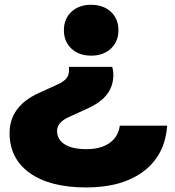

<svg xmlns="http://www.w3.org/2000/svg" viewBox="-20 -626 745 817"><path d="M350.2 -163.1 272.9 -128Q248.1 -116.8 235.4 -101.9Q222.8 -87 222.8 -69.1Q222.8 -32.6 255.1 -11.9Q287.5 8.7 347.6 8.7Q409.4 8.7 446.5 -17.7Q483.5 -44.1 489.8 -91.2H691.2Q682.8 32.9 591.9 102.2Q500.9 171.6 347 171.6Q193 171.6 106.9 110.3Q20.8 49.1 20.8 -60.1Q20.8 -115.7 51.1 -158.2Q81.4 -200.7 142.3 -228.8L227.8 -267.9Q251.7 -279.1 262.6 -292.7Q273.6 -306.3 273.6 -326.4V-341.5H457.3Q462.3 -325.8 462.3 -307Q462.3 -260.4 435.6 -224.9Q408.8 -189.5 350.2 -163.1ZM484 -497.4Q484 -449.1 451.9 -419.2Q419.8 -389.2 367.9 -389.2Q315.7 -389.2 283.8 -419.2Q251.9 -449.1 251.9 -497.4Q251.9 -545.7 283.8 -575.7Q315.7 -605.6 367.9 -605.6Q419.8 -605.6 451.9 -575.7Q484 -545.7 484 -497.4Z"/></svg>

Font: Unbounded Variable
Style: Regular
Weight: 400
Designer: Luke Prowse, Jean-Baptiste Morizot, Fátima Lázaro, Florian Runge
Foundry: NaN
Version: Version 1.600;FEAKit 1.0